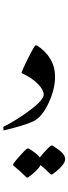

<svg xmlns="http://www.w3.org/2000/svg" viewBox="-65 -741 423 1189"><path d="M117.7 -720.7ZM146.5 261.7ZM-43 66.9 -44.9 44.9Q36.1 4.4 120.8 -58.8Q205.6 -122.1 205.6 -155.8Q205.6 -183.6 169.9 -220.9Q134.3 -258.3 67.9 -289.1Q75.7 -314 105.5 -374Q135.3 -434.1 152.8 -459.5H163.6Q216.3 -426.3 246.1 -377Q275.9 -327.6 275.9 -265.6Q275.9 -188 235.8 -102.8Q195.8 -17.6 145 8.3Q94.2 34.2 -43 66.9ZM205.6 22ZM16.6 283.2V274.4Q29.3 255.9 60.8 220.7Q92.3 185.5 104 178.7H112.8Q165 210.4 181.2 233.9Q193.4 218.3 217.5 192.1Q241.7 166 251.5 160.2H260.3Q298.8 184.6 318.6 204.1Q338.4 223.6 338.4 244.6Q338.4 281.2 258.3 339.4H249.5Q215.8 305.7 186 281.2Q171.4 312.5 108.4 357.9H99.6Q56.2 314.9 16.6 283.2ZM176.8 258.8ZM176.8 428.2ZM176.8 162.1Z"/></svg>

Font: Noto Nastaliq Urdu
Style: Regular
Weight: 400
Designer: Monotype Design Team
Foundry: Monotype Imaging Inc.
Version: Version 1.02 uh